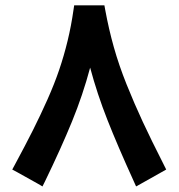

<svg xmlns="http://www.w3.org/2000/svg" viewBox="-20 -666 655 704"><path d="M269 -646.5H346.7H362.8L365.7 -630.4Q378.9 -558.6 397.5 -492.7Q416 -426.8 444.3 -356.2Q472.7 -285.6 503.2 -220Q533.7 -154.3 581.1 -61L589.4 -44.4L573.2 -35.2L497.6 7.3L479 17.6L470.2 -2Q411.1 -131.8 373.8 -226.6Q336.4 -321.3 310.5 -418Q283.7 -317.4 244.1 -220.7Q204.6 -124 145 -1L135.7 17.6L118.2 7.3L42 -35.2L24.9 -44.4L34.2 -61.5Q73.2 -133.8 100.8 -188.7Q128.4 -243.7 154.1 -301.3Q179.7 -358.9 197 -409.9Q214.4 -460.9 227.8 -516.1Q241.2 -571.3 249.5 -629.9L252 -646.5Z"/></svg>

Font: Samim WOL
Style: Bold-WOL
Weight: 700
Foundry: DejaVu fonts team - Redesigned by Saber Rastikerdar
Version: Version 4.0.5